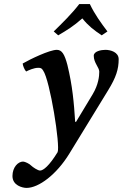

<svg xmlns="http://www.w3.org/2000/svg" viewBox="-20 -683 601 940"><path d="M191 -338C225 -290 276 32 262 62C221 129 192 152 176 152C165 152 140 135 133 128C125 119 102 108 93 108C69 108 41 135 41 179C41 225 90 237 110 237C170 237 257 171 319 70L510 -242C548 -304 561 -344 561 -393C561 -428 521 -439 496 -439C475 -439 439 -432 439 -410C439 -375 466 -353 466 -332C466 -310 462 -269 434 -222L352 -86L348 -87C342 -180 335 -262 310 -365C296 -418 283 -439 258 -439C223 -439 127 -393 91 -372C92 -361 100 -341 108 -333C120 -339 146 -351 167 -351C180 -351 184 -349 191 -338ZM420 -663H368C331 -615 285 -570 243 -529L265 -510C309 -536 339 -554 383 -593C413 -556 439 -536 478 -510L506 -529C475 -570 443 -614 420 -663Z"/></svg>

Font: Libertinus Serif
Style: Bold Italic
Weight: 700
Italic angle: -12°
Designer: Philipp H. Poll, Khaled Hosny
Foundry: Caleb Maclennan
Version: Version 7.050;RELEASE